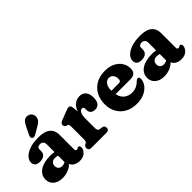

<svg xmlns="http://www.w3.org/2000/svg" viewBox="15 -1362 2021 2021"><g transform="rotate(-45 1025.5 -351.5)"><path d="M27.5 -104.5Q27.5 -171 85 -209.8Q142.5 -248.5 240.5 -248.5Q273 -248.5 299.5 -243V-357Q299.5 -382 286.2 -396.2Q273 -410.5 250 -410.5Q231 -410.5 219.2 -402Q207.5 -393.5 207.5 -380V-352.5Q207.5 -316.5 184.8 -297.5Q162 -278.5 120 -278.5Q82 -278.5 64 -295.2Q46 -312 46 -341Q46 -373.5 73.2 -403.8Q100.5 -434 154.8 -453.5Q209 -473 290 -473Q379.5 -473 422.5 -436.5Q465.5 -400 465.5 -336V-115Q465.5 -106.5 470 -100.2Q474.5 -94 484.5 -94Q490.5 -94 494.2 -95.8Q498 -97.5 501 -100Q503.5 -102 506.5 -103.8Q509.5 -105.5 513.5 -105.5Q524 -105.5 529.8 -97.5Q535.5 -89.5 535.5 -77.5Q535.5 -45.5 505.5 -16.8Q475.5 12 424.5 12Q385.5 12 357 -4.2Q328.5 -20.5 319 -48Q293 -19.5 253 -3.8Q213 12 168 12Q103.5 12 65.5 -20.5Q27.5 -53 27.5 -104.5ZM196.5 -137.5Q196.5 -110.5 212 -95.8Q227.5 -81 252.5 -81Q278 -81 299.5 -94.5V-189Q280.5 -196 258 -196Q230 -196 213.2 -180.2Q196.5 -164.5 196.5 -137.5ZM274.5 -637Q292 -675.5 314 -697.8Q336 -720 371 -713.5Q400.5 -708.5 415.2 -685Q430 -661.5 425.5 -635.5Q421 -609.5 404.5 -592.2Q388 -575 354.5 -557L279.5 -513Q268.5 -507.5 256.2 -507.8Q244 -508 236.5 -516Q228.5 -525 230 -536Q231.5 -547 237 -559.5Z M769 -429 774.5 -371.5Q792.5 -423.5 825.8 -448.8Q859 -474 901 -474Q945.5 -474 971.2 -444.8Q997 -415.5 997 -358.5Q997 -305.5 976.2 -280.5Q955.5 -255.5 921.5 -255.5Q886.5 -255.5 868.5 -272Q850.5 -288.5 850.5 -317.5V-336.5Q850.5 -364 827.5 -364Q807.5 -364 793 -339Q778.5 -314 778.5 -264.5V-121.5Q778.5 -81 805 -77L838.5 -72.5Q855 -70 862.2 -60Q869.5 -50 869.5 -35.5Q869.5 0 830 0H604.5Q565.5 0 565.5 -35.5Q565.5 -48.5 571.2 -57Q577 -65.5 587.5 -72.5L598 -77Q605.5 -81.5 609.5 -90.2Q613.5 -99 613.5 -121.5V-309.5Q613.5 -329 608.8 -336.5Q604 -344 595 -348L581 -351Q559.5 -362.5 559.5 -383Q559.5 -408.5 593.5 -422L684.5 -457Q703 -464 716 -468.2Q729 -472.5 738.5 -472.5Q751 -472.5 758.5 -463.2Q766 -454 769 -429Z M1489.5 -297Q1489.5 -259.5 1468.5 -239.5Q1447.5 -219.5 1409 -219.5H1185Q1197 -163.5 1233.2 -135.2Q1269.5 -107 1322 -107Q1357 -107 1386.8 -120.8Q1416.5 -134.5 1437 -157Q1456.5 -174.5 1468.5 -174Q1476.5 -174 1482.5 -167.5Q1488.5 -161 1488.5 -146.5Q1487.5 -105.5 1461 -69.2Q1434.5 -33 1386.8 -10.5Q1339 12 1274 12Q1199.5 12 1144.2 -18Q1089 -48 1058.8 -101.2Q1028.5 -154.5 1028.5 -225Q1028.5 -296.5 1057.8 -352.5Q1087 -408.5 1143.2 -441Q1199.5 -473.5 1280.5 -473.5Q1344.5 -473.5 1391.5 -449.8Q1438.5 -426 1464 -386Q1489.5 -346 1489.5 -297ZM1257 -391.5Q1224 -391.5 1201.5 -363Q1179 -334.5 1179 -276.5V-276H1290Q1321 -276 1321 -306.5Q1321 -349 1302.2 -370.2Q1283.5 -391.5 1257 -391.5Z M1540.5 -104.5Q1540.5 -171 1598 -209.8Q1655.5 -248.5 1753.5 -248.5Q1786 -248.5 1812.5 -243V-357Q1812.5 -382 1799.2 -396.2Q1786 -410.5 1763 -410.5Q1744 -410.5 1732.2 -402Q1720.5 -393.5 1720.5 -380V-352.5Q1720.5 -316.5 1697.8 -297.5Q1675 -278.5 1633 -278.5Q1595 -278.5 1577 -295.2Q1559 -312 1559 -341Q1559 -373.5 1586.2 -403.8Q1613.5 -434 1667.8 -453.5Q1722 -473 1803 -473Q1892.5 -473 1935.5 -436.5Q1978.5 -400 1978.5 -336V-115Q1978.5 -106.5 1983 -100.2Q1987.5 -94 1997.5 -94Q2003.5 -94 2007.2 -95.8Q2011 -97.5 2014 -100Q2016.5 -102 2019.5 -103.8Q2022.5 -105.5 2026.5 -105.5Q2037 -105.5 2042.8 -97.5Q2048.5 -89.5 2048.5 -77.5Q2048.5 -45.5 2018.5 -16.8Q1988.5 12 1937.5 12Q1898.5 12 1870 -4.2Q1841.5 -20.5 1832 -48Q1806 -19.5 1766 -3.8Q1726 12 1681 12Q1616.5 12 1578.5 -20.5Q1540.5 -53 1540.5 -104.5ZM1709.5 -137.5Q1709.5 -110.5 1725 -95.8Q1740.5 -81 1765.5 -81Q1791 -81 1812.5 -94.5V-189Q1793.5 -196 1771 -196Q1743 -196 1726.2 -180.2Q1709.5 -164.5 1709.5 -137.5Z"/></g></svg>

Font: Fraunces 72pt S100
Style: Bold
Weight: 700
Version: Version 1.000; ttfautohint (v1.8.3)